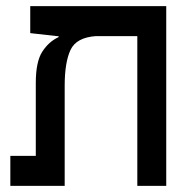

<svg xmlns="http://www.w3.org/2000/svg" viewBox="-20 -606 626 626"><path d="M522 0H427.7V-488.3H293Q229 -483.9 210 -443.4Q190.9 -402.8 190.9 -326.2V0H13.7V-97.7H96.7V-335.4Q96.7 -405.3 118.2 -438Q139.6 -470.7 170.9 -484.9V-488.3H165L78.6 -498V-585.9H522Z"/></svg>

Font: Cascadia Mono PL
Style: Regular
Weight: 400
Monospace: yes
Designer: Aaron Bell
Foundry: Saja Typeworks
Version: Version 2404.023; ttfautohint (v1.8.4)